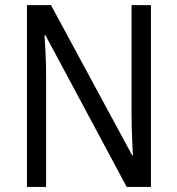

<svg xmlns="http://www.w3.org/2000/svg" viewBox="-20 -734 697 754"><path d="M572.8 0H477.5L158.7 -595.2H154.8Q156.2 -570.3 158 -543Q159.7 -515.6 160.4 -487.3Q161.1 -459 161.1 -430.2V0H85.9V-713.9H180.2L499 -124H502Q501 -147 499.5 -175.5Q498 -204.1 497.3 -233.4Q496.6 -262.7 496.6 -287.6V-713.9H572.8Z"/></svg>

Font: Open Sans SemiCondensed
Style: Regular
Weight: 400
Width: 4
Designer: Monotype Design Team
Foundry: Monotype Imaging Inc.
Version: Version 3.000